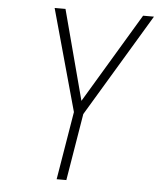

<svg xmlns="http://www.w3.org/2000/svg" viewBox="-53 -781 705 828"><g transform="rotate(5 300.0 -367.5)"><path d="M223 0 272 -295 150 -735H197L300 -346L533 -735H580L313 -290L265 0Z"/></g></svg>

Font: Iosevka XLt Ex Obl
Style: Regular
Weight: 200
Width: 7
Italic angle: -9°
Monospace: yes
Designer: Belleve Invis
Foundry: Belleve Invis
Version: Version 32.5.0; ttfautohint (v1.8.4)